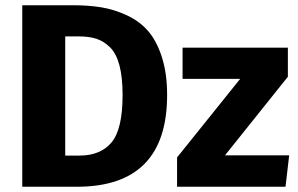

<svg xmlns="http://www.w3.org/2000/svg" viewBox="-20 -713 1137 733"><path d="M258 -693Q318 -693 367 -685Q416 -677 464.5 -654.5Q513 -632 545.5 -594.5Q578 -557 598 -495Q618 -433 618 -350Q618 0 273 0H65V-693ZM281 -574H229V-119H283Q364 -119 406 -169.5Q448 -220 448 -350Q448 -418 436 -463.5Q424 -509 400 -532.5Q376 -556 348 -565Q320 -574 281 -574ZM1079 -531V-420L839 -120H1084L1070 0H656V-112L897 -412H677V-531Z"/></svg>

Font: FiraGO
Style: Bold
Weight: 700
Designer: bBox Type
Foundry: bBox Type GmbH
Version: Version 1.001;PS 001.001;hotconv 1.0.88;makeotf.lib2.5.64775